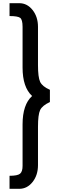

<svg xmlns="http://www.w3.org/2000/svg" viewBox="-20 -853 372 1208"><path d="M40 253Q90 253 106 240Q122 227 122 191V-70Q122 -195 182 -249Q122 -304 122 -428V-684Q122 -730 106.5 -741Q91 -752 40 -752V-833H101Q151 -833 185 -790Q219 -747 219 -684V-443Q219 -367 232.5 -338Q246 -309 294 -288V-211Q246 -189 232.5 -160.5Q219 -132 219 -55V186Q219 249 185 292Q151 335 101 335H40Z"/></svg>

Font: Oakes Grotesk
Style: Bold Italic
Weight: 600
Italic angle: -8°
Designer: Samuel Oakes
Foundry: Samuel Oakes
Version: Version 1.000;PS 001.000;hotconv 1.0.88;makeotf.lib2.5.64775